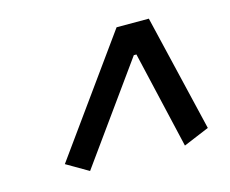

<svg xmlns="http://www.w3.org/2000/svg" viewBox="-66 -787 681 569"><g transform="rotate(-15 275.0 -502.5)"><path d="M79 -346 332 -698H431L516 -340L437 -307L368 -605H360L146 -307Z"/></g></svg>

Font: IBM Plex Serif
Style: Bold Italic
Weight: 700
Italic angle: -14°
Designer: Mike Abbink, Paul van der Laan, Pieter van Rosmalen
Foundry: Bold Monday
Version: Version 3.001